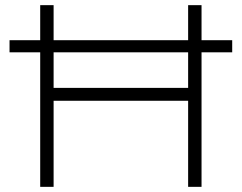

<svg xmlns="http://www.w3.org/2000/svg" viewBox="-20 -725 938 745"><path d="M136 0V-522H17V-569H136V-705H188V-569H710V-705H762V-569H881V-522H762V0H710V-334H188V0ZM188 -384H710V-522H188Z"/></svg>

Font: Nunito Sans 7pt SemiExpanded ExtraLight
Style: Regular
Weight: 250
Width: 6
Designer: Vernon Adams
Foundry: Vernon Adams
Version: Version 3.101;gftools[0.9.27]